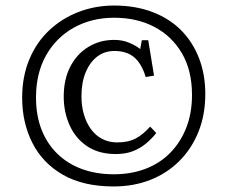

<svg xmlns="http://www.w3.org/2000/svg" viewBox="-20 -661 821 693"><path d="M390 12Q281 12 207.5 -30Q134 -72 97 -145Q60 -218 60 -308Q60 -385 86 -447Q112 -509 158 -552Q204 -595 264 -618Q324 -641 392 -641Q469 -641 530.5 -617.5Q592 -594 634 -551.5Q676 -509 698.5 -450.5Q721 -392 721 -322Q721 -246 696 -184.5Q671 -123 626.5 -79Q582 -35 522 -11.5Q462 12 390 12ZM391 -32Q454 -32 506 -52Q558 -72 595 -110Q632 -148 652.5 -200.5Q673 -253 673 -318Q673 -407 636.5 -469Q600 -531 537 -564Q474 -597 392 -597Q311 -597 247 -561.5Q183 -526 146.5 -461.5Q110 -397 110 -309Q110 -244 130 -193Q150 -142 187 -106Q224 -70 275.5 -51Q327 -32 391 -32ZM398 -105Q336 -105 294 -133.5Q252 -162 231 -209.5Q210 -257 210 -312Q210 -375 234 -421Q258 -467 299.5 -492Q341 -517 392 -517Q423 -517 448 -506Q473 -495 486 -484L492 -516H515L536 -388L506 -383Q491 -432 464 -454.5Q437 -477 393 -477Q357 -477 330.5 -456.5Q304 -436 289 -399.5Q274 -363 274 -313Q274 -278 283 -247.5Q292 -217 308.5 -194.5Q325 -172 349 -159.5Q373 -147 403 -147Q443 -147 469.5 -161Q496 -175 522 -204L544 -181Q526 -158 504.5 -141Q483 -124 457.5 -114.5Q432 -105 398 -105Z"/></svg>

Font: Literata 18pt Light
Style: Regular
Weight: 300
Designer: Latin by Veronika Burian and Jose Scaglione. Greek by Irene Vlachou. Cyrillic by Vera Evstafieva.
Foundry: TypeTogether
Version: Version 3.103;gftools[0.9.29]